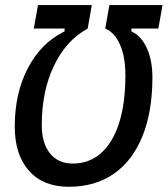

<svg xmlns="http://www.w3.org/2000/svg" viewBox="-20 -713 649 743"><path d="M230 -631.3 319.3 -602.5Q235.4 -556.6 188.5 -458Q141.6 -359.4 141.6 -229.5Q141.6 -159.2 173.3 -119.6Q205.1 -80.1 261.2 -80.1Q325.7 -80.1 371.3 -120.8Q417 -161.6 441.2 -238Q465.3 -314.5 465.3 -421.9Q465.3 -491.7 444.6 -539.6Q423.8 -587.4 387.2 -602.5L488.3 -627.4V-591.8Q526.9 -573.7 548.3 -526.6Q569.8 -479.5 569.8 -413.6Q569.8 -280.8 531.2 -185.8Q492.7 -90.8 420.4 -40.5Q348.1 9.8 246.1 9.8Q147.5 9.8 92.3 -52Q37.1 -113.8 37.1 -223.6Q37.1 -352.1 87.9 -449.5Q138.7 -546.9 230 -591.8ZM127 -693.4H335.4L319.3 -602.5H110.8ZM403.3 -693.4H608.9L592.8 -602.5H387.2Z"/></svg>

Font: Cascadia Code PL
Style: Italic
Weight: 400
Italic angle: -10°
Monospace: yes
Designer: Aaron Bell
Foundry: Saja Typeworks
Version: Version 2404.023